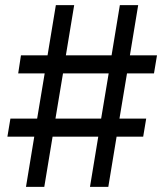

<svg xmlns="http://www.w3.org/2000/svg" viewBox="-20 -727 640 747"><path d="M362.3 -195.3H184.6L152.3 0H81.1L113.3 -195.3H8.8L20.5 -265.6H124.5L153.8 -441.4H50.8L61.5 -511.7H165L197.3 -707H268.6L236.3 -511.7H414.1L446.3 -707H517.6L485.4 -511.7H590.8L579.1 -441.4H474.1L444.8 -265.6H548.8L537.1 -195.3H433.6L401.4 0H330.1ZM373.5 -265.6 402.8 -441.4H225.1L195.8 -265.6Z"/></svg>

Font: Pretendard GOV
Style: Regular
Weight: 400
Designer: Base glyphs from Inter by Rasmus Andersson; Hangeul glyphs from Noto Sans CJK(Source Han Sans) by Jang Soo-young and Kan
Foundry: Kil Hyung-jin
Version: Version 1.309